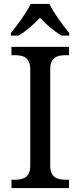

<svg xmlns="http://www.w3.org/2000/svg" viewBox="-20 -951 407 971"><path d="M35 -771H74C112 -793 152 -829 182 -861C212 -829 253 -793 291 -771H330V-784C299 -822 251 -886 230 -931H135C114 -886 66 -822 35 -784ZM38 0H329V-42H316C271 -42 234 -51 234 -114V-600C234 -663 271 -672 316 -672H329V-714H38V-672H51C96 -672 133 -663 133 -600V-114C133 -51 96 -42 51 -42H38Z"/></svg>

Font: Noto Serif Thai
Style: Regular
Weight: 400
Designer: Monotype Design Team
Foundry: Monotype Imaging Inc.
Version: Version 1.901